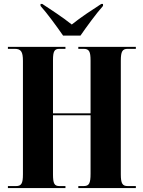

<svg xmlns="http://www.w3.org/2000/svg" viewBox="-20 -951 725 971"><path d="M299 -771H387C418 -816 467 -883 501 -921V-931H492C452 -905 387 -863 343 -827C298 -863 234 -905 194 -931H185V-921C219 -883 268 -816 299 -771ZM20 0H311V-10H280C255 -10 248 -23 248 -69V-368H438V-73C438 -24 431 -10 403 -10H376V0H667V-10H626C599 -10 591 -23 591 -70V-644C591 -691 599 -704 626 -704H667V-714H376V-704H402C431 -704 438 -691 438 -644V-378H248V-647C248 -691 255 -704 280 -704H311V-714H20V-704H54C86 -704 96 -690 96 -643V-69C96 -23 88 -10 61 -10H20Z"/></svg>

Font: Noto Serif Display Condensed Extra
Style: Regular
Weight: 800
Width: 3
Designer: Monotype Design Team
Foundry: Monotype Imaging Inc.
Version: Version 1.900